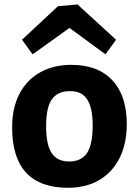

<svg xmlns="http://www.w3.org/2000/svg" viewBox="-20 -845 632 874"><path d="M557.1 -279.8Q557.1 -190.9 524.2 -125.5Q491.2 -60.1 431.2 -25.1Q371.1 9.8 290 9.8Q35.2 9.8 35.2 -265.1Q35.2 -354 68.6 -418Q102.1 -481.9 163.1 -515.9Q224.1 -549.8 305.2 -549.8Q425.8 -549.8 491.5 -479.5Q557.1 -409.2 557.1 -279.8ZM189.9 -270Q189.9 -187 215.1 -148.4Q240.2 -109.9 294.9 -109.9Q350.1 -109.9 376 -148.4Q401.9 -187 401.9 -274.9Q401.9 -353 377.4 -391.6Q353 -430.2 299.8 -430.2Q243.2 -430.2 216.6 -393.6Q189.9 -356.9 189.9 -270ZM244.1 -816.9 333 -824.7 508.3 -664.1 460 -597.7 296.4 -717.8 128.4 -597.7 80.1 -664.1Z"/></svg>

Font: Kadwa
Style: Regular
Weight: 400
Designer: Sol Matas
Foundry: Sol Matas
Version: Version 1.000;PS 001.000;hotconv 1.0.70;makeotf.lib2.5.58329